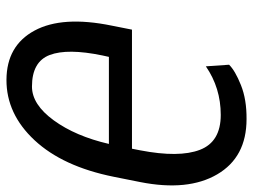

<svg xmlns="http://www.w3.org/2000/svg" viewBox="-113 -648 771 585"><g transform="rotate(90 272.5 -355.5)"><path d="M243.7 -67.4Q298.3 -67.4 346.7 -133.8Q395 -200.2 418.5 -301.8H153.3L148.9 -281.7Q127 -175.8 147.5 -121.6Q168 -67.4 243.7 -67.4ZM182.1 -597.2 177.2 -668Q195.3 -686.5 239.3 -704.1Q283.2 -721.7 342.8 -721.2Q459 -721.2 511.2 -631.8Q563.5 -542.5 534.7 -397L518.6 -316.4Q487.3 -161.1 407.2 -75.2Q327.1 10.7 223.1 10.3Q119.1 9.8 73.2 -75.2Q27.3 -160.2 58.1 -310.5L70.3 -372.1H433.1L438 -397Q460.9 -515.6 436.5 -579.1Q412.1 -642.6 330.1 -642.6Q248 -642.6 182.1 -597.2Z"/></g></svg>

Font: RobotoCondensed-Italic
Style: Italic
Weight: 400
Designer: Google
Version: Version 1.200311; 2013